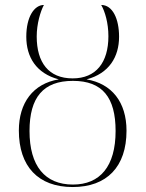

<svg xmlns="http://www.w3.org/2000/svg" viewBox="-20 -744 587 774"><path d="M273 10C411 10 490 -72 490 -217C490 -333 430 -407 329 -424C420 -448 460 -515 460 -596C460 -668 434 -724 388 -724C403 -698 417 -652 417 -598C417 -492 367 -428 273 -428C176 -428 128 -492 128 -597C128 -648 143 -698 157 -724C118 -724 86 -676 86 -596C86 -514 126 -448 217 -424C113 -407 56 -329 56 -218C56 -73 134 10 273 10ZM274 0C161 0 99 -75 99 -216C99 -351 154 -418 274 -418C393 -418 446 -351 446 -216C446 -73 383 0 274 0Z"/></svg>

Font: Noto Serif Display SemiCondensed ExtraLight
Style: Regular
Weight: 200
Width: 4
Designer: Monotype Design Team
Foundry: Monotype Imaging Inc.
Version: Version 2.009